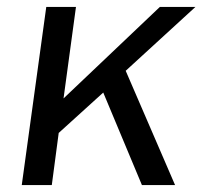

<svg xmlns="http://www.w3.org/2000/svg" viewBox="-20 -536 597 556"><path d="M487 0 344 -331 546 -516H443L164 -251L200 -516H114L43 0H130L150 -151L279 -268L391 0Z"/></svg>

Font: United Sans
Style: Italic
Weight: 400
Italic angle: -8°
Designer: Pablo Impallari, Rodrigo Fuenzalida (Modified by Dan O. Williams)
Version: Version 1.000;PS 001.000;hotconv 1.0.88;makeotf.lib2.5.64775